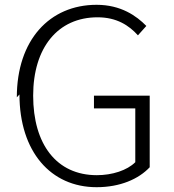

<svg xmlns="http://www.w3.org/2000/svg" viewBox="-20 -755 726 799"><path d="M61 -362C61 -124 191 24 382 24C480 24 557 -10 603 -59V-357H371V-304H543V-80C509 -46 447 -26 383 -26C215 -26 118 -155 118 -357C118 -557 221 -683 386 -683C466 -683 517 -649 554 -608L589 -647C548 -689 483 -735 382 -735C186 -735 50 -588 50 -350Z"/></svg>

Font: GenEiGothic-pro-Light
Style: Regular
Weight: 300
Designer: Ryoko NISHIZUKA (kana & ideographs); Paul D. Hunt (Latin, Greek & Cyrillic); Wenlong ZHANG (bopomofo); Sandoll Communica
Foundry: Adobe Systems Incorporated; o_tamon
Version: Version 1.000.140830